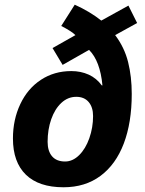

<svg xmlns="http://www.w3.org/2000/svg" viewBox="-20 -789 617 819"><path d="M301.8 -639.2Q285.2 -655.8 241.2 -678.2L298.8 -769Q364.3 -739.3 412.1 -701.2L527.8 -765.1L564.9 -690.9L471.2 -639.2Q510.7 -586.9 526.4 -524.4Q542 -461.9 542 -388.2Q542 -266.6 508.1 -177Q474.1 -87.4 408.7 -38.8Q343.3 9.8 251 9.8Q145.5 9.8 90.3 -43.9Q35.2 -97.7 35.2 -198.2Q35.2 -278.8 66.7 -345.2Q98.1 -411.6 154.8 -448.7Q211.4 -485.8 284.2 -485.8Q324.7 -485.8 358.2 -470.7Q391.6 -455.6 414.1 -424.8H417Q407.2 -528.8 359.9 -576.2L247.1 -512.2L204.1 -584ZM257.8 -100.1Q290 -100.1 317.6 -127.2Q345.2 -154.3 361.1 -199.7Q377 -245.1 377 -293.9Q377 -331.5 358.2 -353.8Q339.4 -376 305.2 -376Q269.5 -376 241.7 -350.1Q213.9 -324.2 198.5 -280.3Q183.1 -236.3 183.1 -184.1Q183.1 -144.5 202.1 -122.3Q221.2 -100.1 257.8 -100.1Z"/></svg>

Font: CAA NEO Sans
Style: Bold Italic
Weight: 700
Italic angle: -12°
Version: Version 1.10